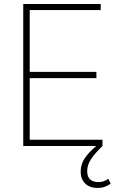

<svg xmlns="http://www.w3.org/2000/svg" viewBox="-20 -727 589 956"><path d="M95.7 -707H481.4V-676.8H127.9V-369.1H460V-337.9H127.9V-31.2H490.2V0Q451.7 37.1 432.9 65.9Q414.1 94.7 414.1 125Q414.1 152.8 428.7 166.3Q443.4 179.7 469.7 179.7Q484.4 179.7 495.6 175.8Q506.8 171.9 519.5 163.1L531.2 187.5Q515.6 198.2 500.2 203.6Q484.9 209 465.8 209Q428.2 209 405 187.5Q381.8 166 381.8 127Q381.8 92.3 400.9 62.7Q419.9 33.2 459 0H95.7Z"/></svg>

Font: Pretendard GOV Thin
Style: Regular
Weight: 100
Designer: Base glyphs from Inter by Rasmus Andersson; Hangeul glyphs from Noto Sans CJK(Source Han Sans) by Jang Soo-young and Kan
Foundry: Kil Hyung-jin
Version: Version 1.309